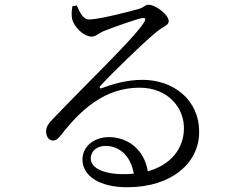

<svg xmlns="http://www.w3.org/2000/svg" viewBox="-20 -761 1040 808"><path d="M502 -28C405 -28 362 -59 362 -94C362 -126 389 -147 424 -147C481 -147 530 -107 543 -30C530 -29 516 -28 502 -28ZM285 -735C281 -716 280 -695 284 -679C292 -650 329 -607 367 -607C383 -607 397 -622 416 -630C459 -647 546 -678 578 -685C590 -687 596 -683 587 -668C545 -601 364 -429 207 -265C184 -242 175 -228 174 -210C173 -185 188 -170 200 -170C215 -169 223 -175 238 -194C322 -302 423 -392 567 -392C690 -392 757 -304 754 -216C752 -138 702 -68 602 -40C586 -138 511 -184 439 -184C374 -184 327 -143 327 -90C327 -18 403 27 515 27C704 27 816 -76 818 -201C821 -340 710 -425 580 -425C513 -425 454 -407 408 -390C400 -386 396 -394 403 -400C448 -450 581 -579 632 -621C667 -652 690 -653 690 -672C690 -699 635 -741 605 -741C591 -741 588 -731 566 -724C521 -711 395 -679 355 -679C329 -679 316 -709 303 -738Z"/></svg>

Font: Source Han Serif AKR9
Style: Regular
Weight: 400
Designer: Ryoko NISHIZUKA 西塚涼子 (kana & ideographs); Frank Grießhammer (Latin, Greek & Cyrillic); Sandoll Communications 산돌커뮤니케이션, 
Foundry: Adobe Systems Incorporated
Version: Version 1.005;hotconv 1.0.107;makeotfexe 2.5.65593